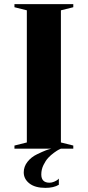

<svg xmlns="http://www.w3.org/2000/svg" viewBox="-20 -720 425 930"><path d="M110 -670 50 -685V-700H335V-685L275 -670V-30L335 -15V0H275Q271 2 264.5 5Q258 8 242 19.5Q226 31 213.5 44.5Q201 58 190.5 79.5Q180 101 180 125Q180 165 220 165Q231 165 242.5 160Q254 155 260 150L265 145V175Q240 190 200 190Q150 190 122.5 168.5Q95 147 95 115Q95 87 113 64Q131 41 159 27.5Q187 14 201.5 8.5Q216 3 229 0H50V-15L110 -30Z"/></svg>

Font: Yeseva One
Style: Regular
Weight: 400
Designer: Jovanny Lemonad
Foundry: Jovanny Lemonad
Version: Version 2.000